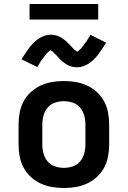

<svg xmlns="http://www.w3.org/2000/svg" viewBox="-20 -934 640 962"><path d="M300 8Q270 8 240.5 3Q211 -2 184 -14.5Q157 -27 134.5 -47.5Q112 -68 98 -94.5Q84 -121 78.5 -150.5Q73 -180 73 -210V-310Q73 -340 78.5 -369.5Q84 -399 98 -425.5Q112 -452 134.5 -472.5Q157 -493 184 -505.5Q211 -518 240.5 -523Q270 -528 300 -528Q330 -528 359.5 -523Q389 -518 416 -505.5Q443 -493 465.5 -472.5Q488 -452 502 -425.5Q516 -399 521.5 -369.5Q527 -340 527 -310V-210Q527 -180 521.5 -150.5Q516 -121 502 -94.5Q488 -68 465.5 -47.5Q443 -27 416 -14.5Q389 -2 359.5 3Q330 8 300 8ZM300 -93Q323 -93 345 -100.5Q367 -108 381.5 -125.5Q396 -143 402 -165Q408 -187 408 -210V-310Q408 -333 402 -355Q396 -377 381.5 -394.5Q367 -412 345 -419.5Q323 -427 300 -427Q277 -427 255 -419.5Q233 -412 218.5 -394.5Q204 -377 198 -355Q192 -333 192 -310V-210Q192 -187 198 -165Q204 -143 218.5 -125.5Q233 -108 255 -100.5Q277 -93 300 -93ZM366 -597Q361 -597 355.5 -597.5Q350 -598 345 -599Q340 -600 335.5 -601.5Q331 -603 326 -605Q321 -607 316.5 -609.5Q312 -612 308.5 -614.5Q305 -617 300 -620.5Q295 -624 291 -627.5Q287 -631 283.5 -634.5Q280 -638 276.5 -641.5Q273 -645 270 -648.5Q267 -652 263 -656.5Q259 -661 255 -664.5Q251 -668 248 -671.5Q245 -675 240 -678Q235 -681 234 -683Q233 -682 230 -680Q227 -678 224.5 -676Q222 -674 219 -671Q216 -668 214.5 -666.5Q213 -665 211.5 -663Q210 -661 208.5 -659Q207 -657 205 -655Q203 -653 201.5 -650.5Q200 -648 198 -645.5Q196 -643 194 -640Q192 -637 189.5 -634Q187 -631 185 -628Q183 -625 181 -621.5Q179 -618 176.5 -614Q174 -610 171.5 -606Q169 -602 167 -598L88 -637Q99 -655 109 -670Q119 -685 128.5 -697Q138 -709 148.5 -719.5Q159 -730 172.5 -739.5Q186 -749 202 -754.5Q218 -760 234 -760Q239 -760 244.5 -759.5Q250 -759 255 -758Q260 -757 264.5 -755.5Q269 -754 274 -752Q279 -750 283.5 -747.5Q288 -745 291.5 -742.5Q295 -740 300 -736.5Q305 -733 309 -729.5Q313 -726 316.5 -722.5Q320 -719 323.5 -715.5Q327 -712 330 -709Q333 -706 337 -701.5Q341 -697 345 -693Q349 -689 352 -686Q355 -683 359.5 -680.5Q364 -678 366 -675Q367 -675 370 -677Q373 -679 375.5 -681.5Q378 -684 381 -686.5Q384 -689 385.5 -690.5Q387 -692 388.5 -694Q390 -696 391.5 -698Q393 -700 395 -702Q397 -704 398.5 -706.5Q400 -709 402 -712Q404 -715 406 -717.5Q408 -720 410.5 -723Q413 -726 415 -729.5Q417 -733 419 -736.5Q421 -740 423.5 -743.5Q426 -747 428.5 -751Q431 -755 433 -760L512 -720Q501 -703 491 -688Q481 -673 471.5 -660.5Q462 -648 451.5 -637.5Q441 -627 427.5 -617.5Q414 -608 398 -602.5Q382 -597 366 -597ZM128 -836V-914H472V-836Z"/></svg>

Font: Iosevka Fixed Extended
Style: Bold
Weight: 700
Width: 7
Monospace: yes
Designer: Belleve Invis
Foundry: Belleve Invis
Version: Version 24.1.1; ttfautohint (v1.8.4)